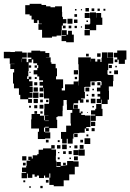

<svg xmlns="http://www.w3.org/2000/svg" viewBox="-26 -788 681 1004"><path d="M139 -706H129V-713H106V-761H129V-768H191V-762H215V-755H238V-750H262V-755H298V-726H299V-700H303V-688H321V-666H303V-654H297V-630H295V-602H270V-597H246V-591H194V-632H175V-662H193V-664H177V-682H169V-668H151V-686H139ZM421 -746H439V-728H421ZM453 -744H467V-730H453ZM484 -743H496V-731H484ZM515 -742H525V-732H515ZM366 -741H374V-733H366ZM397 -740H403V-734H397ZM477 -630H444V-603H416V-631H443V-635H418V-660H443V-664H446V-691H444V-723H476V-696H477V-720H503V-696H509V-658H477ZM417 -720H443V-694H417ZM363 -714H377V-700H363ZM327 -690H353V-664H327ZM361 -686H379V-668H361ZM434 -681V-673H426V-681ZM317 -654V-640H303V-654ZM347 -654V-640H333V-654ZM364 -641V-653H376V-641ZM397 -650H403V-644H397ZM320 -601V-604H297V-630H323V-607H330V-627H350V-607H360V-567H320V-573H296V-601ZM587 -524H635V-476H627V-454H595V-476H588V-463H574V-477H587V-488H569V-512H587ZM536 -399H540V-396H567V-364H565V-336H543V-313H544V-267H537V-244H505V-267H502V-249H480V-271H498V-283H484V-297H498V-310H481V-330H499V-342H505V-361H502V-364H479V-362H447V-334H418V-333H415V-307H418V-273H398V-269H410V-251H392V-263H383V-248H359V-242H358V-219H390V-198H396V-205H406V-195H399V-187H418V-184H445V-156H447V-124H425V-117H438V-103H424V-116H417V-94H389V-92H362V-89H358V-63H354V-37H328V-62H323V-38H299V-62H293V-98H320V-131H345V-142H343V-198H352V-213H324V-242H323V-265H306V-235H302V-209H301V-180H275V-176H269V-162H273V-118H232V-99H210V-121H229V-125H210V-121H204V-99H210V-96H237V-64H210V-61H172V-99H178V-116H137V-164H139V-192H183V-183H204V-159H208V-183H227V-184H205V-216H206V-245H230V-251H231V-273H204V-302H203V-328H201V-310H181V-330H199V-340H181V-360H199V-368H179V-388H169V-399H150V-421H169V-432H174V-447H168V-457H148V-477H140V-461H124V-417H122V-389H116V-375H124V-387H138V-373H126V-363H144V-337H129V-334H145V-306H129V-303H144V-277H122V-270H141V-250H121V-269H80V-292H73V-326H47V-351H42V-409H48V-427H28V-453H50V-454H25V-483H-6V-517H28V-516H52V-519H90V-513H114V-487H90V-482H113V-463H122V-479H138V-487H118V-513H138V-523H184V-520H211V-511H232V-489H214V-488H239V-462H243V-454H265V-431H272V-389H267V-373H304V-327H297V-315H314V-347H359V-362H383V-341H384V-367H386V-424H385V-452H383V-488H449V-466H450V-481H472V-466H483V-478H499V-464H505V-486H507V-514H535V-486H537V-485H566V-455H540V-421H536ZM537 -514H565V-486H537ZM500 -509V-491H482V-509ZM438 -507V-493H424V-507ZM88 -481V-463H89V-481ZM543 -448H559V-432H543ZM125 -446H137V-434H125ZM155 -434V-446H167V-434ZM577 -436V-444H585V-436ZM360 -421H382V-399H360ZM591 -400H571V-420H591ZM556 -415V-405H546V-415ZM134 -413V-407H128V-413ZM377 -386V-374H365V-386ZM156 -375V-385H166V-375ZM169 -342H153V-358H169ZM453 -358H469V-342H453ZM483 -342V-358H499V-342ZM172 -309H150V-331H172ZM441 -310H421V-330H441ZM457 -316V-324H465V-316ZM175 -276H147V-304H175ZM181 -300H201V-280H181ZM468 -283H454V-297H468ZM427 -286V-294H435V-286ZM473 -248H449V-272H473ZM150 -271H172V-249H150ZM198 -267V-253H184V-267ZM438 -253H424V-267H438ZM215 -254V-266H227V-254ZM472 -219H477V-244H505V-219H510V-181H475V-156H447V-184H472V-189H450V-211H472ZM201 -220H181V-240H201ZM381 -220H361V-240H381ZM153 -238H169V-222H153ZM126 -225V-235H136V-225ZM465 -226H457V-234H465ZM168 -207V-193H154V-207ZM197 -206V-194H185V-206ZM433 -198H429V-202H433ZM210 -157V-155H229V-157ZM472 -129H450V-151H472ZM469 -102H453V-118H469ZM380 -89V-71H362V-89ZM426 -75V-85H436V-75ZM446 -35H416V-65H446ZM214 -43V-57H228V-43ZM394 -43V-57H408V-43ZM276 -45V-55H286V-45ZM299 -32H323V-8H299ZM411 -10H391V-30H411ZM325 54H357V56H385V84H365V124H336V155H307V186H255V179H232V141H237V119H232V141H210V130H204V143H178V130H167V136H155V124H143V142H119V120H115V144H87V116H111V112H89V88H111V80H113V52H132V49H122V31H140V41H145V24H169V18H176V-5H199V-12H242V-29H260V-11H243V-6H267V26H266V52H269V85H290V81H270V59H292V79H317V77H304V63H318V76H325ZM290 -11H272V-29H290ZM363 -12V-28H379V-12ZM337 -16V-24H345V-16ZM417 26H385V-6H417ZM384 23H358V-3H384ZM349 18H333V2H349ZM318 3V17H304V3ZM278 13V7H284V13ZM90 29H112V51H90ZM381 30V50H361V30ZM286 45H276V35H286ZM345 36V44H337V36ZM108 63V77H94V63ZM228 167H214V153H228ZM106 165H96V155H106ZM197 196H185V184H197ZM135 194H127V186H135Z"/></svg>

Font: Rubik-Storm
Style: Regular
Weight: 400
Designer: NaN (generative design), Hubert & Fischer (Rubik source font outlines)
Foundry: NaN, Hubert & Fischer
Version: Version 1.000